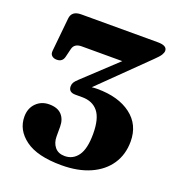

<svg xmlns="http://www.w3.org/2000/svg" viewBox="-131 -805 853 928"><g transform="rotate(20 296.0 -341.0)"><path d="M563.5 -204Q563.5 -137 530 -87Q496.5 -37 434.5 -9.5Q372.5 18 287.5 18Q163.5 18 101.5 -27.5Q39.5 -73 39.5 -142Q39.5 -185 66.2 -211.8Q93 -238.5 133 -238.5Q176 -238.5 197.2 -215.8Q218.5 -193 218.5 -155V-105Q218.5 -72 236.2 -50.5Q254 -29 287 -29Q329.5 -29 355 -64.2Q380.5 -99.5 380.5 -176.5Q380.5 -255 352 -290.2Q323.5 -325.5 270 -325.5H235Q199.5 -325.5 199.5 -356Q199.5 -367 204.5 -375.8Q209.5 -384.5 223.5 -397.5L392.5 -555.5H184Q146.5 -555.5 139 -526L128 -481Q121 -453.5 92 -453.5Q76.5 -453.5 66.8 -462Q57 -470.5 59 -488L76 -658.5Q79.5 -700 129 -700H522.5Q570.5 -700 570.5 -673Q570.5 -663.5 563 -651.2Q555.5 -639 532.5 -617L297 -386.5Q311 -388 326 -388Q434 -388 498.8 -339.2Q563.5 -290.5 563.5 -204Z"/></g></svg>

Font: Fraunces 9pt S000
Style: Bold
Weight: 700
Version: Version 1.000; ttfautohint (v1.8.3)